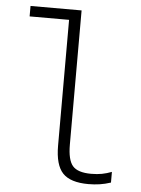

<svg xmlns="http://www.w3.org/2000/svg" viewBox="-53 -772 606 824"><g transform="rotate(5 250.0 -360.0)"><path d="M359 10Q281 10 248 -25Q215 -60 215 -143V-685H45V-730H265V-152Q265 -86 287 -60.5Q309 -35 367 -35Q393 -35 413.5 -39Q434 -43 455 -51V-5Q431 3 407.5 6.5Q384 10 359 10Z"/></g></svg>

Font: M PLUS 1 Code Light
Style: Regular
Weight: 300
Designer: Coji Morishita
Foundry: UNDERFOREST DESIGN
Version: Version 1.002